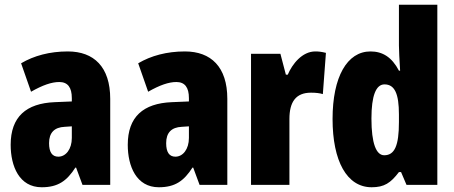

<svg xmlns="http://www.w3.org/2000/svg" viewBox="-20 -780 1915 810"><path d="M266 -563C190 -563 123 -545 69 -513L111 -393C160 -421 198 -434 230 -434C266 -434 283 -411 283 -366V-352L211 -349C90 -344 25 -287 25 -169C25 -79 61 10 156 10C225 10 262 -17 298 -73H301L328 0H445V-363C445 -498 376 -563 266 -563ZM253 -245 283 -247V-198C283 -151 258 -119 226 -119C200 -119 187 -138 187 -176C187 -220 209 -243 253 -245Z M760 -563C684 -563 617 -545 563 -513L605 -393C654 -421 692 -434 724 -434C760 -434 777 -411 777 -366V-352L705 -349C584 -344 519 -287 519 -169C519 -79 555 10 650 10C719 10 756 -17 792 -73H795L822 0H939V-363C939 -498 870 -563 760 -563ZM747 -245 777 -247V-198C777 -151 752 -119 720 -119C694 -119 681 -138 681 -176C681 -220 703 -243 747 -245Z M1310 -563C1255 -563 1213 -510 1194 -465H1186L1163 -553H1039V0H1201V-278C1201 -350 1228 -389 1292 -389C1313 -389 1329 -387 1342 -383L1355 -557C1335 -562 1323 -563 1310 -563Z M1548 10C1601 10 1628 -8 1663 -54H1672L1695 0H1825V-760H1663V-588C1663 -567 1665 -532 1668 -482H1663C1633 -539 1594 -563 1543 -563C1444 -563 1383 -455 1383 -278C1383 -101 1443 10 1548 10ZM1601 -125C1567 -125 1547 -175 1547 -280C1547 -376 1566 -424 1602 -424C1645 -424 1663 -385 1663 -297V-265C1663 -166 1645 -125 1601 -125Z"/></svg>

Font: Noto Sans Arabic UI XCn Bk
Style: Regular
Weight: 900
Width: 2
Designer: Monotype Design Team, Nadine Chahine and Nizar Qandah
Foundry: Monotype Imaging Inc.
Version: Version 2.010